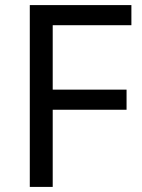

<svg xmlns="http://www.w3.org/2000/svg" viewBox="-20 -734 559 754"><path d="M187 0H97V-714H496V-635H187V-382H477V-303H187Z"/></svg>

Font: Noto Sans Tai Le
Style: Regular
Weight: 400
Designer: Monotype Design Team
Foundry: Monotype Imaging Inc.
Version: Version 2.002; ttfautohint (v1.8.4.7-5d5b)